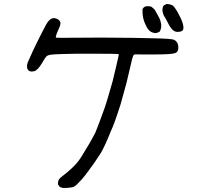

<svg xmlns="http://www.w3.org/2000/svg" viewBox="-20 -789 1040 958"><path d="M809.6 -768.6Q825.2 -769.5 836.9 -763.7Q844.7 -764.6 866.2 -728.5Q902.3 -664.1 893.6 -640.6Q888.7 -629.9 865.2 -629.9Q852.5 -629.9 841.3 -640.1Q830.1 -650.4 817.4 -675.8Q805.7 -700.2 797.9 -710Q788.1 -733.4 791 -746.1Q793 -756.8 795.4 -759.8Q797.9 -762.7 809.6 -768.6ZM696.3 -751Q708 -762.7 734.4 -755.9Q742.2 -751 752.9 -739.3Q760.7 -724.6 775.4 -698.2Q793 -657.2 776.4 -630.9Q760.7 -622.1 749.5 -624.5Q738.3 -627 730.5 -631.8Q717.8 -639.6 705.1 -668Q692.4 -696.3 691.4 -722.7Q690.4 -738.3 690.9 -742.2Q691.4 -746.1 696.3 -751ZM237.3 -696.3Q249 -701.2 263.2 -695.3Q277.3 -689.5 281.2 -677.7Q283.2 -668 275.4 -650.4Q255.9 -607.4 258.8 -601.6Q260.7 -599.6 337.9 -600.6Q477.5 -602.5 647.5 -600.1Q817.4 -597.7 838.9 -592.8Q851.6 -590.8 857.4 -584Q868.2 -575.2 869.6 -556.6Q871.1 -538.1 862.3 -529.3Q856.4 -523.4 842.8 -521.5Q817.4 -515.6 654.3 -517.6Q649.4 -517.6 647 -514.6Q644.5 -511.7 639.6 -496.1Q627 -440.4 611.3 -376Q596.7 -320.3 582 -269.5Q548.8 -166 533.2 -134.8Q502.9 -58.6 482.4 -24.4Q448.2 28.3 425.8 57.6Q404.3 87.9 386.7 107.4Q370.1 124 362.3 132.8Q348.6 143.6 344.7 144.5Q314.5 150.4 290 148.4L277.3 142.6L268.6 129.9Q269.5 113.3 274.4 106Q279.3 98.6 294.9 86.9Q311.5 75.2 338.9 49.8Q366.2 24.4 384.8 -4.9Q429.7 -76.2 456.1 -127.9Q479.5 -187.5 491.2 -220.7Q503.9 -252.9 515.6 -292.5Q527.3 -332 542 -383.8Q546.9 -405.3 560.5 -461.4Q574.2 -517.6 572.3 -519.5Q571.3 -520.5 454.6 -521Q337.9 -521.5 296.9 -519.5Q251 -518.6 233.9 -516.1Q216.8 -513.7 210.9 -506.8Q205.1 -501 190.4 -475.6Q168.9 -438.5 150.4 -433.6Q125 -427.7 117.2 -444.8Q109.4 -461.9 125 -492.2Q144.5 -537.1 162.1 -572.3Q184.6 -617.2 191.9 -631.8Q199.2 -646.5 209 -664.1Q222.7 -689.5 237.3 -696.3Z"/></svg>

Font: JasonHandwriting4
Style: Regular
Weight: 400
Version: Version 1.01.21